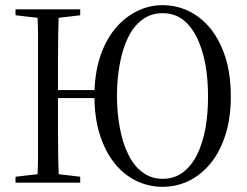

<svg xmlns="http://www.w3.org/2000/svg" viewBox="-20 -706 956 742"><path d="M124 0H208Q206 -44 205 -97Q204 -150 204 -207V-320V-360V-467Q204 -522 205 -575Q206 -627 208 -670H124Q126 -627 127 -575Q127 -522 127 -467V-360V-314V-206Q127 -149 127 -96Q126 -43 124 0ZM40 0H290V-23L180 -36H153L40 -23ZM40 -647 153 -634H180L290 -647V-670H40ZM149 -327H397V-358H149ZM608 16Q662 16 710 -7Q757 -30 794 -75Q830 -119 851 -184Q872 -249 872 -333Q872 -419 851 -485Q830 -550 794 -595Q757 -640 710 -663Q662 -686 608 -686Q555 -686 508 -662Q460 -638 424 -594Q387 -549 366 -484Q345 -418 345 -336Q345 -250 366 -185Q387 -119 423 -75Q459 -30 507 -7Q555 16 608 16ZM608 -15Q563 -15 530 -41Q496 -66 475 -111Q453 -155 443 -213Q432 -270 432 -336Q432 -401 443 -459Q453 -516 475 -561Q496 -605 530 -630Q563 -655 608 -655Q654 -655 687 -630Q720 -604 742 -559Q763 -514 774 -456Q784 -398 784 -333Q784 -267 774 -210Q763 -152 742 -109Q720 -65 687 -40Q654 -15 608 -15Z"/></svg>

Font: Source Serif 4 48pt
Style: Regular
Weight: 400
Designer: Frank Grie√ühammer
Foundry: Adobe Systems Incorporated
Version: Version 4.004;hotconv 1.0.116;makeotfexe 2.5.65601